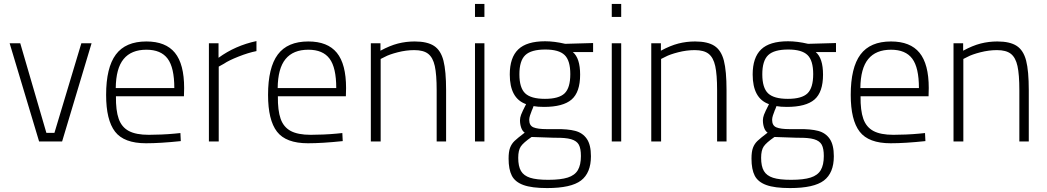

<svg xmlns="http://www.w3.org/2000/svg" viewBox="-20 -720 5326 977"><path d="M29 -500H83L216 -44H257L394 -500H446L296 0H179Z M520 -237Q520 -376 569.5 -442.5Q619 -509 725 -509Q823 -509 870 -451.5Q917 -394 917 -272L916 -230H570Q569 -158 584 -115.5Q599 -73 635.5 -53.5Q672 -34 737 -34Q764 -34 800.5 -35.5Q837 -37 868 -40L898 -43L900 -2Q796 9 723 9Q611 9 565.5 -50Q520 -109 520 -237ZM867 -272Q867 -376 833 -421.5Q799 -467 725 -467Q648 -467 609 -419.5Q570 -372 569 -272Z M1043 -500H1092V-426Q1177 -488 1285 -511V-460Q1244 -452 1193.5 -432Q1143 -412 1120 -396L1093 -381V0H1043Z M1344 -237Q1344 -376 1393.5 -442.5Q1443 -509 1549 -509Q1647 -509 1694 -451.5Q1741 -394 1741 -272L1740 -230H1394Q1393 -158 1408 -115.5Q1423 -73 1459.5 -53.5Q1496 -34 1561 -34Q1588 -34 1624.5 -35.5Q1661 -37 1692 -40L1722 -43L1724 -2Q1620 9 1547 9Q1435 9 1389.5 -50Q1344 -109 1344 -237ZM1691 -272Q1691 -376 1657 -421.5Q1623 -467 1549 -467Q1472 -467 1433 -419.5Q1394 -372 1393 -272Z M1867 -500H1916V-462Q1964 -488 2005 -498.5Q2046 -509 2090 -509Q2154 -509 2188.5 -486.5Q2223 -464 2236.5 -411.5Q2250 -359 2250 -261V0H2202V-260Q2202 -341 2192.5 -384Q2183 -427 2159 -446Q2135 -465 2088 -465Q2047 -465 2004 -454Q1961 -443 1939 -431L1917 -420V0H1867Z M2397 0ZM2397 -500H2445V0H2397ZM2397 -700H2445V-634H2397Z M2568 87Q2568 52 2575.5 32Q2583 12 2598 -2.5Q2613 -17 2650 -45Q2638 -53 2632 -70.5Q2626 -88 2626 -108Q2626 -121 2631.5 -136Q2637 -151 2657 -190Q2574 -219 2574 -341Q2574 -427 2617 -468.5Q2660 -510 2754 -510Q2801 -510 2856 -497L2998 -501V-455H2895Q2932 -424 2932 -340Q2932 -251 2888.5 -213.5Q2845 -176 2748 -176Q2716 -176 2695 -180Q2693 -176 2691.5 -170.5Q2690 -165 2687 -160Q2681 -145 2677 -132.5Q2673 -120 2673 -110Q2673 -81 2694.5 -72Q2716 -63 2761 -63H2808Q2869 -64 2907 -54Q2945 -44 2966 -13.5Q2987 17 2987 75Q2987 160 2936.5 198.5Q2886 237 2764 237Q2686 237 2643.5 221.5Q2601 206 2584.5 174Q2568 142 2568 87ZM2882 -343Q2882 -412 2853 -440Q2824 -468 2755 -468Q2683 -468 2653 -439.5Q2623 -411 2623 -342Q2623 -273 2652.5 -245Q2682 -217 2753 -217Q2824 -217 2853 -245Q2882 -273 2882 -343ZM2936 74Q2936 36 2925.5 16.5Q2915 -3 2886.5 -11.5Q2858 -20 2801 -19L2685 -23Q2643 6 2630 25.5Q2617 45 2617 83Q2617 126 2631 150Q2645 174 2677.5 184.5Q2710 195 2770 195Q2833 195 2869 183.5Q2905 172 2920.5 145.5Q2936 119 2936 74Z M3093 0ZM3093 -500H3141V0H3093ZM3093 -700H3141V-634H3093Z M3294 -500H3343V-462Q3391 -488 3432 -498.5Q3473 -509 3517 -509Q3581 -509 3615.5 -486.5Q3650 -464 3663.5 -411.5Q3677 -359 3677 -261V0H3629V-260Q3629 -341 3619.5 -384Q3610 -427 3586 -446Q3562 -465 3515 -465Q3474 -465 3431 -454Q3388 -443 3366 -431L3344 -420V0H3294Z M3804 87Q3804 52 3811.5 32Q3819 12 3834 -2.5Q3849 -17 3886 -45Q3874 -53 3868 -70.5Q3862 -88 3862 -108Q3862 -121 3867.5 -136Q3873 -151 3893 -190Q3810 -219 3810 -341Q3810 -427 3853 -468.5Q3896 -510 3990 -510Q4037 -510 4092 -497L4234 -501V-455H4131Q4168 -424 4168 -340Q4168 -251 4124.5 -213.5Q4081 -176 3984 -176Q3952 -176 3931 -180Q3929 -176 3927.5 -170.5Q3926 -165 3923 -160Q3917 -145 3913 -132.5Q3909 -120 3909 -110Q3909 -81 3930.5 -72Q3952 -63 3997 -63H4044Q4105 -64 4143 -54Q4181 -44 4202 -13.5Q4223 17 4223 75Q4223 160 4172.5 198.5Q4122 237 4000 237Q3922 237 3879.5 221.5Q3837 206 3820.5 174Q3804 142 3804 87ZM4118 -343Q4118 -412 4089 -440Q4060 -468 3991 -468Q3919 -468 3889 -439.5Q3859 -411 3859 -342Q3859 -273 3888.5 -245Q3918 -217 3989 -217Q4060 -217 4089 -245Q4118 -273 4118 -343ZM4172 74Q4172 36 4161.5 16.5Q4151 -3 4122.5 -11.5Q4094 -20 4037 -19L3921 -23Q3879 6 3866 25.5Q3853 45 3853 83Q3853 126 3867 150Q3881 174 3913.5 184.5Q3946 195 4006 195Q4069 195 4105 183.5Q4141 172 4156.5 145.5Q4172 119 4172 74Z M4309 -237Q4309 -376 4358.5 -442.5Q4408 -509 4514 -509Q4612 -509 4659 -451.5Q4706 -394 4706 -272L4705 -230H4359Q4358 -158 4373 -115.5Q4388 -73 4424.5 -53.5Q4461 -34 4526 -34Q4553 -34 4589.5 -35.5Q4626 -37 4657 -40L4687 -43L4689 -2Q4585 9 4512 9Q4400 9 4354.5 -50Q4309 -109 4309 -237ZM4656 -272Q4656 -376 4622 -421.5Q4588 -467 4514 -467Q4437 -467 4398 -419.5Q4359 -372 4358 -272Z M4832 -500H4881V-462Q4929 -488 4970 -498.5Q5011 -509 5055 -509Q5119 -509 5153.5 -486.5Q5188 -464 5201.5 -411.5Q5215 -359 5215 -261V0H5167V-260Q5167 -341 5157.5 -384Q5148 -427 5124 -446Q5100 -465 5053 -465Q5012 -465 4969 -454Q4926 -443 4904 -431L4882 -420V0H4832Z"/></svg>

Font: Cairo Light
Style: Regular
Weight: 300
Designer: Mohamed Gaber, the designers of Titillium
Foundry: Kief Type Foundry
Version: Version 2.009; ttfautohint (v1.5.33-1714) -l 8 -r 50 -G 200 